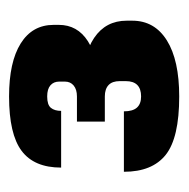

<svg xmlns="http://www.w3.org/2000/svg" viewBox="-16 -812 406 413"><g transform="rotate(-90 186.5 -605.0)"><path d="M186 -422Q97 -422 60.5 -451Q24 -480 24 -541H154Q154 -522 162 -513Q170 -504 186 -504Q219 -504 219 -537V-550Q219 -566 210.5 -574Q202 -582 186 -582H132V-642H186Q201 -642 209.5 -649Q218 -656 218 -668V-680Q218 -692 210 -699Q202 -706 186 -706Q168 -706 161.5 -698Q155 -690 155 -676H33Q33 -734 69 -761Q105 -788 186 -788Q260 -788 300 -763Q340 -738 340 -692V-681Q340 -641 305 -618.5Q270 -596 206 -596V-630Q275 -630 312 -605Q349 -580 349 -535V-523Q349 -475 306.5 -448.5Q264 -422 186 -422Z"/></g></svg>

Font: Pathway Extreme Condensed ExtraBold
Style: Regular
Weight: 800
Width: 3
Version: Version 1.001;gftools[0.9.26]